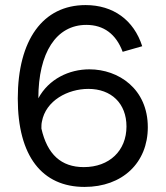

<svg xmlns="http://www.w3.org/2000/svg" viewBox="-20 -728 652 756"><path d="M540 -546C507 -649 426 -708 317 -708C149 -708 50 -571 50 -340C50 -114 145 8 313 8C462 8 562 -87 562 -227C562 -378 447 -455 332 -455C252 -455 172 -417 131 -341C131 -520 201 -630 320 -630C388 -630 437 -594 463 -524ZM143 -222C143 -231 143 -241 145 -249C160 -332 247 -378 328 -378C418 -378 478 -321 478 -230C478 -135 411 -70 310 -70C221 -70 166 -120 143 -222Z"/></svg>

Font: Fixel Text Regular
Style: Regular
Weight: 400
Width: 4
Designer: AlfaBravo + MacPaw
Foundry: Kyrylo Tkachov, Marchela Mozhyna, Serhii Makarenko, Maria Weinstein, Zakhar Kryvoshyya
Version: Version 1.211